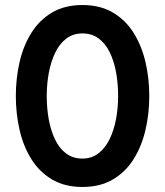

<svg xmlns="http://www.w3.org/2000/svg" viewBox="-20 -732 656 764"><path d="M308 12Q237.5 12 187.2 -17.8Q137 -47.5 105 -98.5Q73 -149.5 58 -214.5Q43 -279.5 43 -350Q43 -420.5 58 -485.5Q73 -550.5 105 -601.5Q137 -652.5 187.2 -682.2Q237.5 -712 308 -712Q378.5 -712 429 -682.2Q479.5 -652.5 511.5 -601.5Q543.5 -550.5 558.8 -485.5Q574 -420.5 574 -350Q574 -279.5 558.8 -214.5Q543.5 -149.5 511.5 -98.5Q479.5 -47.5 429 -17.8Q378.5 12 308 12ZM308 -101Q345 -101 372 -122Q399 -143 416.2 -178.5Q433.5 -214 441.8 -258.5Q450 -303 450 -350Q450 -400 441.8 -444.8Q433.5 -489.5 416.5 -524.2Q399.5 -559 372.5 -579Q345.5 -599 308 -599Q270.5 -599 243.5 -578.2Q216.5 -557.5 199.5 -522Q182.5 -486.5 174.2 -442Q166 -397.5 166 -350Q166 -300.5 174.2 -255.8Q182.5 -211 199.5 -176Q216.5 -141 243.5 -121Q270.5 -101 308 -101Z"/></svg>

Font: Overpass Mono
Style: Bold
Weight: 700
Monospace: yes
Designer: Delve Withrington, Dave Bailey
Foundry: Delve Fonts LLC
Version: Version 4.000